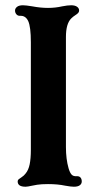

<svg xmlns="http://www.w3.org/2000/svg" viewBox="-20 -698 367 728"><path d="M47 -10Q47 -15 50.5 -18Q54 -21 62.5 -26.5Q71 -32 77 -40Q88 -53 92.5 -75Q97 -97 97 -130V-538Q97 -596 87 -618Q77 -639 57 -638H55Q47 -638 42 -644Q37 -650 37 -658Q37 -666 44.5 -672Q52 -678 67 -678Q78 -678 102 -674Q134 -668 162 -668Q190 -668 216 -674Q236 -678 250 -678Q264 -678 272 -672.5Q280 -667 280 -658Q280 -653 276.5 -649Q273 -645 265 -640Q257 -635 250 -628Q230 -608 230 -558V-140Q230 -95 240 -60Q245 -43 251.5 -36Q258 -29 270 -30H272Q281 -30 285.5 -24.5Q290 -19 290 -10Q290 -1 282.5 4.5Q275 10 260 10Q249 10 227 6Q199 0 162 0Q137 0 121 2.5Q105 5 102 6Q84 10 77 10Q47 10 47 -10Z"/></svg>

Font: Raigarh Medium
Style: Regular
Weight: 500
Designer: jaikishan Patel
Foundry: MagicType
Version: Version 1.000